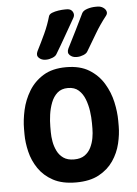

<svg xmlns="http://www.w3.org/2000/svg" viewBox="-55 -818 624 873"><g transform="rotate(-5 257.0 -381.0)"><path d="M472 -225Q472 -188 462 -146Q452 -104 427.5 -68Q403 -32 361.5 -9.5Q320 13 257 13Q194 13 152.5 -9.5Q111 -32 86.5 -68Q62 -104 52 -146Q42 -188 42 -225V-250Q42 -290 52 -335.5Q62 -381 86.5 -421.5Q111 -462 152.5 -487.5Q194 -513 257 -513Q320 -513 361.5 -487.5Q403 -462 427.5 -421.5Q452 -381 462 -335.5Q472 -290 472 -250ZM352 -250Q352 -276 348 -304.5Q344 -333 334 -359Q324 -385 305.5 -401.5Q287 -418 257 -418Q227 -418 208.5 -401.5Q190 -385 180 -359Q170 -333 166 -304.5Q162 -276 162 -250V-225Q162 -204 166 -181.5Q170 -159 180 -138.5Q190 -118 208.5 -105Q227 -92 257 -92Q287 -92 305.5 -105Q324 -118 334 -138.5Q344 -159 348 -181.5Q352 -204 352 -225ZM219 -577Q214 -567 199 -561Q184 -555 171 -555H167Q149 -555 137 -566.5Q125 -578 134 -597Q154 -636 171.5 -674Q189 -712 200 -751Q203 -760 215.5 -765Q228 -770 244.5 -772.5Q261 -775 275 -775H282Q296 -775 303.5 -768.5Q311 -762 313 -752Q315 -742 308 -731Q286 -693 264 -654Q242 -615 219 -577ZM360 -577Q355 -567 340 -561Q325 -555 312 -555H308Q290 -555 278 -566.5Q266 -578 275 -597Q295 -636 314 -674.5Q333 -713 352 -752Q358 -763 376.5 -769Q395 -775 416 -775H423Q437 -775 448 -768Q459 -761 462.5 -750.5Q466 -740 458 -730Q428 -692 405.5 -653.5Q383 -615 360 -577Z"/></g></svg>

Font: Winky Sans Medium
Style: Regular
Weight: 500
Designer: Simon Atzbach
Foundry: typofactur
Version: Version 1.205